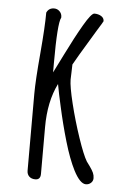

<svg xmlns="http://www.w3.org/2000/svg" viewBox="-51 -701 513 757"><g transform="rotate(5 206.0 -323.0)"><path d="M292.5 -656.2Q280.8 -656.2 251.5 -606Q222.2 -555.7 187 -484.4L150.4 -411.1V-446.8Q150.4 -606.4 163.6 -628.9V-631.8Q163.6 -644.5 154.5 -653.6Q145.5 -662.6 132.8 -662.6Q111.8 -662.6 103 -643.6Q103 -587.4 93.8 -482.4Q84 -372.1 84 -320.3V-16.6Q84 -2 93 6.6Q102.1 15.1 117.2 15.1Q137.7 15.1 137.7 -8.3V-193.4Q137.7 -294.9 173.8 -367.2Q180.7 -328.6 191.9 -279.8Q207 -210.9 226.6 -144Q246.1 -77.1 268.6 -32.7Q294.4 17.1 317.4 17.1Q329.1 17.1 337.4 9.5Q345.7 2 345.7 -9.3Q345.7 -20.5 341.3 -30.5Q336.9 -40.5 326.7 -54.7L313.5 -72.8Q298.8 -97.2 276.6 -162.8Q254.4 -228.5 238 -295.2Q221.7 -361.8 221.7 -389.2L222.7 -418.9L223.6 -448.7Q231.4 -464.4 307.1 -589.4Q331.1 -627.9 331.1 -629.4Q331.1 -642.1 319.6 -649.2Q308.1 -656.2 292.5 -656.2Z"/></g></svg>

Font: Amatica SC
Style: Bold
Weight: 400
Designer: Vernon Adams, Ben Nathan
Foundry: newtypography
Version: Version 2.000